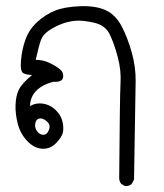

<svg xmlns="http://www.w3.org/2000/svg" viewBox="-20 -293 540 633"><path d="M391.6 320.3 379.9 313.5Q372.1 303.7 373 291Q375 20.5 377.4 -20Q379.9 -60.5 368.2 -105Q356.4 -149.4 341.8 -179.7Q327.1 -210 289.6 -218.3Q252 -226.6 229 -224.6Q206.1 -222.7 184.1 -214.4Q162.1 -206.1 142.1 -192.9Q122.1 -179.7 115.2 -161.6Q108.4 -143.6 97.7 -95.7Q122.1 -95.7 142.6 -85.9Q163.1 -76.2 176.8 -65.4Q190.4 -54.7 188 -38.1Q185.5 -21.5 156.2 -23.4Q118.2 -13.7 98.6 7.3Q79.1 28.3 79.1 56.6Q99.6 44.9 122.6 48.8Q145.5 52.7 162.1 68.4Q178.7 84 184.6 103Q190.4 122.1 188 140.1Q185.5 158.2 165 178.7Q144.5 199.2 118.2 197.3Q91.8 195.3 69.3 171.4Q46.9 147.5 38.6 115.2Q30.3 83 31.2 53.2Q32.2 23.4 42 2.9Q51.8 -17.6 85.9 -45.9Q69.3 -45.9 57.6 -51.3Q45.9 -56.6 49.3 -94.7Q52.7 -132.8 64.9 -165Q77.1 -197.3 103.5 -221.2Q129.9 -245.1 161.1 -257.8Q192.4 -270.5 243.7 -272.5Q294.9 -274.4 327.6 -259.8Q360.4 -245.1 380.4 -207.5Q400.4 -169.9 414.1 -121.1Q427.7 -72.3 427.2 -25.9Q426.8 20.5 421.9 298.8L414.1 313.5Q405.3 321.3 391.6 320.3ZM140.6 136.7Q148.4 120.1 135.3 107.9Q122.1 95.7 110.4 97.7Q98.6 99.6 96.2 114.3Q93.8 128.9 102.5 140.1Q111.3 151.4 123 151.4Q134.8 151.4 140.6 136.7Z"/></svg>

Font: JasonHandwriting1
Style: Regular
Weight: 400
Version: Version 1.48.20